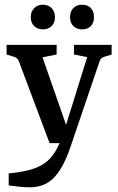

<svg xmlns="http://www.w3.org/2000/svg" viewBox="-20 -609 501 817"><path d="M17 129Q67 124 104 114.5Q141 105 168.5 86.5Q196 68 216.5 33.5Q237 -1 254 -55L351 -366L295 -377V-418H455V-377L426 -368Q418 -366 412.5 -361.5Q407 -357 404 -349L281 13Q251 103 211 145.5Q171 188 107 188Q85 188 62 185.5Q39 183 17 180ZM258 0H191L60 -349Q54 -364 38 -368L8 -377V-418H221V-377L161 -365L276 -35ZM214 -536Q214 -512 199.5 -498Q185 -484 163 -484Q140 -484 125.5 -498Q111 -512 111 -536Q111 -560 125.5 -574.5Q140 -589 163 -589Q185 -589 199.5 -574.5Q214 -560 214 -536ZM380 -536Q380 -512 366.5 -498Q353 -484 329 -484Q306 -484 292 -498Q278 -512 278 -536Q278 -560 292 -574.5Q306 -589 329 -589Q353 -589 366.5 -574.5Q380 -560 380 -536Z"/></svg>

Font: Rasa Medium
Style: Regular
Weight: 500
Designer: Anna Giedrys (Yrsa+Rasa design), David Brezina (Yrsa art-direction, Rasa art-direction, design)
Foundry: Rosetta Type Foundry
Version: Version 2.004